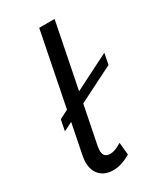

<svg xmlns="http://www.w3.org/2000/svg" viewBox="-188 -815 759 892"><g transform="rotate(-30 191.5 -369.0)"><path d="M42 -265.5 53.5 -324 100.5 -348 179 -742H261.5L192 -394L383 -490.5L371.5 -431.5L180.5 -335.5L139.5 -131Q133.5 -98.5 142 -84Q150.5 -69.5 173 -69.5Q198 -69.5 235 -92.5L241.5 -26.5Q191.5 3.5 148 3.5Q96 3.5 70.2 -32Q44.5 -67.5 57 -129.5L89 -289.5Z"/></g></svg>

Font: Argentum Sans Light
Style: Italic
Weight: 300
Italic angle: -11.3°
Designer: Julieta Ulanovsky (font), Owen Earl (portions from Jones font), Cristiano Sobral (main changes and remaster)
Foundry: Julieta Ulanovsky (font), Owen Earl (portions from Jones font), Cristiano Sobral (main changes and remaster)
Version: Version 3.127